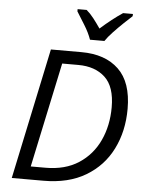

<svg xmlns="http://www.w3.org/2000/svg" viewBox="-62 -994 791 1043"><g transform="rotate(5 334.0 -472.5)"><path d="M42 0 192.9 -713.9H359.4Q489.3 -713.9 562.7 -643.8Q636.2 -573.7 636.2 -428.7Q636.2 -306.6 587.6 -209.5Q539.1 -112.3 445.1 -56.2Q351.1 0 214.4 0ZM139.2 -71.3H219.2Q326.7 -71.3 400.1 -119.1Q473.6 -167 511.5 -248.3Q549.3 -329.6 549.3 -429.7Q549.3 -542 494.9 -592.5Q440.4 -643.1 348.6 -643.1H260.7ZM399.9 -785.2Q386.7 -822.8 361.8 -862.8Q336.9 -902.8 318.4 -932.6V-944.8H367.7Q387.7 -928.2 407.5 -902.8Q427.2 -877.4 445.8 -850.1Q509.3 -906.7 566.4 -944.8H620.1L619.6 -932.6Q602.1 -917 574.5 -890.6Q546.9 -864.3 520 -835.9Q493.2 -807.6 478.5 -785.2Z"/></g></svg>

Font: Open Sans
Style: Italic
Weight: 400
Italic angle: -12°
Designer: Monotype Design Team
Foundry: Monotype Imaging Inc.
Version: Version 3.000; ttfautohint (v1.8.4)